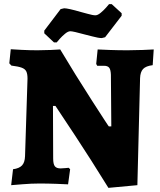

<svg xmlns="http://www.w3.org/2000/svg" viewBox="-20 -887 773 928"><path d="M248 -375H236L237 -121Q237 -94 245 -83.5Q253 -73 273 -73Q284 -73 296 -74.5Q308 -76 312 -76L319 -69L309 4Q293 3 251.5 1.5Q210 0 170 0Q132 0 89.5 3.5Q47 7 34 8L43 -69Q73 -73 86.5 -87.5Q100 -102 101 -132L113 -507Q113 -530 107 -542Q101 -554 84.5 -560Q68 -566 35 -570L25 -581L32 -649Q44 -648 84 -646Q124 -644 161 -644Q191 -644 226 -645.5Q261 -647 271 -648Q342 -529 424 -401.5Q506 -274 506 -276H518L516 -526Q515 -551 507.5 -560Q500 -569 483 -569H450L445 -578L452 -648Q468 -647 510.5 -645.5Q553 -644 596 -644Q629 -644 669.5 -645.5Q710 -647 723 -648L718 -572Q685 -568 671.5 -553.5Q658 -539 657 -509L644 8L504 21Q418 -118 343.5 -231Q269 -344 248 -375ZM194 -726V-739L273 -843L290 -847Q309 -847 371 -829Q376 -828 402.5 -820.5Q429 -813 441 -813Q452 -813 466.5 -825Q481 -837 492.5 -850Q504 -863 507 -867H520L568 -823V-811L488 -707L472 -703Q456 -703 426.5 -711Q397 -719 391 -720Q333 -736 320 -736Q309 -736 294.5 -724Q280 -712 268.5 -699Q257 -686 254 -682H241Z"/></svg>

Font: Alegreya SC ExtraBold
Style: Regular
Weight: 800
Designer: Juan Pablo del Peral
Foundry: Huerta Tipografica
Version: Version 2.007; ttfautohint (v1.6)